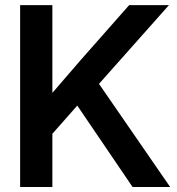

<svg xmlns="http://www.w3.org/2000/svg" viewBox="-20 -748 708 768"><path d="M60.5 0V-727.5H189.5V-376.5Q217.8 -409.7 246.3 -442.4Q274.9 -475.1 303.2 -508.3L496.6 -727.5H655.8L376 -412.6L660.6 0H510.3L289.1 -325.7L189.5 -212.9V0Z"/></svg>

Font: Inter Display SemiBold
Style: Regular
Weight: 600
Designer: Rasmus Andersson
Foundry: rsms
Version: Version 4.001;git-9221beed3